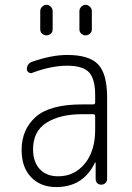

<svg xmlns="http://www.w3.org/2000/svg" viewBox="-20 -755 540 785"><path d="M315.4 -288.1Q225.6 -288.1 170.4 -253.4Q115.2 -218.8 115.2 -144.5Q115.2 -92.8 142.6 -63.5Q169.9 -34.2 217.8 -34.2Q284.2 -34.2 326.7 -85.9Q369.1 -137.7 369.1 -224.6V-279.3Q369.1 -288.1 360.4 -288.1ZM210 9.8Q145.5 9.8 106.9 -30.8Q68.4 -71.3 68.4 -141.6Q68.4 -225.6 126 -276.9Q183.6 -328.1 315.4 -328.1H360.4Q369.1 -328.1 369.1 -335.9V-365.2Q369.1 -432.6 343.8 -459.5Q318.4 -486.3 254.9 -486.3Q188.5 -486.3 111.3 -457Q104.5 -454.1 97.2 -459Q89.8 -463.9 89.8 -471.7Q89.8 -495.1 112.3 -502.9Q191.4 -530.3 254.9 -530.3Q344.7 -530.3 381.3 -491.7Q418 -453.1 418 -355.5V-23.4Q418 -13.7 411.1 -6.8Q404.3 0 394 0Q383.8 0 377.4 -6.3Q371.1 -12.7 371.1 -23.4V-89.8Q371.1 -90.8 369.1 -90.8Q368.2 -90.8 368.2 -89.8Q320.3 9.8 210 9.8ZM304.7 -710Q304.7 -719.7 312.5 -727.5Q320.3 -735.4 330.1 -735.4Q339.8 -735.4 347.7 -727.5Q355.5 -719.7 355.5 -710V-634.8Q355.5 -624 347.7 -617.2Q339.8 -610.4 330.1 -610.4Q320.3 -610.4 312.5 -617.2Q304.7 -624 304.7 -634.8ZM144.5 -710Q144.5 -719.7 152.3 -727.5Q160.2 -735.4 169.9 -735.4Q179.7 -735.4 187.5 -727.5Q195.3 -719.7 195.3 -710V-634.8Q195.3 -624 187.5 -617.2Q179.7 -610.4 169.9 -610.4Q160.2 -610.4 152.3 -617.2Q144.5 -624 144.5 -634.8Z"/></svg>

Font: Rounded Mgen+ 2m light
Style: Regular
Weight: 200
Designer: [Source Han Sans]
Ryoko NISHIZUKA  (kana & ideographs); Paul D. Hunt (Latin, Greek & Cyrillic); Wenlong ZHANG  (bopomofo
Version: Version 1.059.20150602